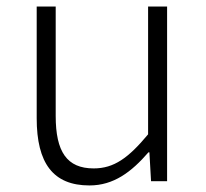

<svg xmlns="http://www.w3.org/2000/svg" viewBox="-20 -553 630 586"><path d="M253 13C327 13 381 -28 433 -88H436L441 0H490V-533H432V-143C372 -71 328 -39 266 -39C184 -39 150 -90 150 -199V-533H92V-192C92 -55 142 13 253 13Z"/></svg>

Font: Source Han Sans SC Light
Style: Regular
Weight: 300
Designer: Ryoko NISHIZUKA (kana & ideographs); Paul D. Hunt (Latin, Greek & Cyrillic); Wenlong ZHANG (bopomofo); Sandoll Communica
Foundry: Adobe Systems Incorporated
Version: Version 1.004;PS 1.004;hotconv 1.0.82;makeotf.lib2.5.63406